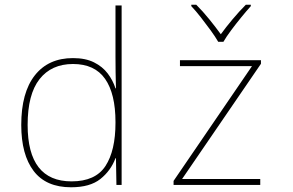

<svg xmlns="http://www.w3.org/2000/svg" viewBox="-20 -783 1240 813"><path d="M281 10Q175 10 122.5 -59Q70 -128 70 -254Q70 -391 127.5 -464Q185 -537 289 -537Q342 -537 378 -519Q414 -501 436 -472Q458 -443 469 -409H471Q470 -443 469.5 -477.5Q469 -512 469 -543V-760H495V0H473L471 -113H469Q449 -60 405 -25Q361 10 281 10ZM283 -15Q384 -15 426.5 -80Q469 -145 469 -263V-266Q469 -386 425 -449Q381 -512 289 -512Q198 -512 147.5 -448Q97 -384 97 -254Q97 -15 283 -15ZM715 0V-17L1047 -503H742V-528H1085V-513L751 -25H1082V0ZM904 -606Q892 -627 872 -654.5Q852 -682 830.5 -709.5Q809 -737 790 -757V-763H811Q839 -735 866.5 -701Q894 -667 915 -638Q936 -667 964.5 -701Q993 -735 1021 -763H1042V-757Q1024 -737 1001.5 -709.5Q979 -682 958.5 -654.5Q938 -627 926 -606Z"/></svg>

Font: Noto Sans Mono Thin
Style: Regular
Weight: 100
Designer: Monotype Design Team
Foundry: Monotype Imaging Inc.
Version: Version 2.014